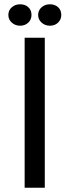

<svg xmlns="http://www.w3.org/2000/svg" viewBox="-20 -876 325 896"><path d="M189 0H95V-700H189ZM74 -756Q51 -756 35 -770.5Q19 -785 19 -806Q19 -828 35 -842Q51 -856 74 -856Q97 -856 112 -842.5Q127 -829 127 -806Q127 -785 112 -770.5Q97 -756 74 -756ZM213 -756Q190 -756 174 -770.5Q158 -785 158 -806Q158 -828 174 -842Q190 -856 213 -856Q236 -856 251 -842.5Q266 -829 266 -806Q266 -785 251 -770.5Q236 -756 213 -756Z"/></svg>

Font: Tilda Sans Medium
Style: Regular
Weight: 500
Designer: ParaType Ltd
Foundry: ParaType Ltd
Version: Version 1.009